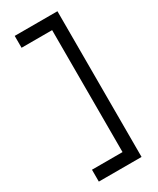

<svg xmlns="http://www.w3.org/2000/svg" viewBox="-249 -891 943 1148"><g transform="rotate(-30 222.5 -317.0)"><path d="M70 -738V-820H365V186H70V104H281V-738Z"/></g></svg>

Font: Lopes Sans Medium
Style: Regular
Weight: 500
Designer: Gabriel Lam, Diego Maldonado
Foundry: TypeRant, Foresti Design
Version: Version 4.000